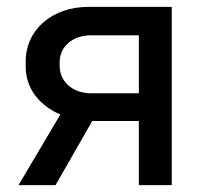

<svg xmlns="http://www.w3.org/2000/svg" viewBox="-20 -540 603 560"><path d="M34 0H142L249 -187H385V0H481V-520H238C133 -520 55 -454 55 -361V-345C55 -282 95 -232 156 -206ZM245 -268C193 -268 154 -301 154 -348V-359C154 -405 193 -437 245 -437H385V-268Z"/></svg>

Font: Fixel Display Medium
Style: Regular
Weight: 500
Designer: AlfaBravo + MacPaw
Foundry: Kyrylo Tkachov, Marchela Mozhyna, Serhii Makarenko, Maria Weinstein, Zakhar Kryvoshyya
Version: Version 1.211